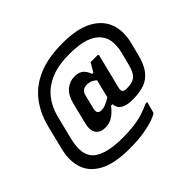

<svg xmlns="http://www.w3.org/2000/svg" viewBox="-201 -1008 1452 1452"><g transform="rotate(-45 525.0 -282.0)"><path d="M407 -62Q355 -62 330 -95.5Q305 -129 323 -200L364 -364Q382 -435 422.5 -468.5Q463 -502 516 -502Q560 -502 585 -480.5Q610 -459 622 -421H635Q643 -433 654.5 -453Q666 -473 677 -492H750Q761 -492 759 -481Q751 -448 738.5 -399Q726 -350 713.5 -298.5Q701 -247 690 -204Q678 -157 726 -157H728Q769 -157 795.5 -167Q822 -177 839.5 -204Q857 -231 869 -281L894 -379Q907 -430 903 -478Q899 -526 871 -562Q840 -603 777 -626Q714 -649 607 -649Q489 -649 409 -615.5Q329 -582 280.5 -521.5Q232 -461 211 -379L163 -186Q149 -129 151 -80.5Q153 -32 178 3Q239 85 447 85Q517 85 569.5 78Q622 71 665 57Q708 43 749 24H767L744 109Q743 115 738 119Q727 128 688 142.5Q649 157 583 168.5Q517 180 423 180Q264 180 175.5 132.5Q87 85 60 3Q33 -79 59 -183L107 -377Q136 -490 200 -572.5Q264 -655 369.5 -699.5Q475 -744 629 -744Q782 -744 871.5 -696.5Q961 -649 992 -567Q1023 -485 997 -380L972 -281Q951 -194 914.5 -147.5Q878 -101 826.5 -83.5Q775 -66 707 -66H701Q575 -66 569 -150H554Q520 -106 485 -84Q450 -62 407 -62ZM444 -228Q431 -176 479 -176Q500 -176 523 -185Q546 -194 579 -215Q587 -249 596.5 -286.5Q606 -324 615 -360Q594 -379 574.5 -385.5Q555 -392 536 -392Q484 -392 472 -340Z"/></g></svg>

Font: Recursive Sn Lnr St SmB
Style: Italic
Weight: 600
Italic angle: -15°
Version: Version 1.079;hotconv 1.0.112;makeotfexe 2.5.65598; ttfautoh